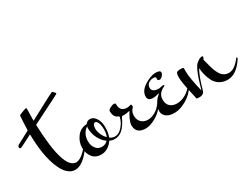

<svg xmlns="http://www.w3.org/2000/svg" viewBox="-237 -1170 2225 1718"><g transform="rotate(-30 876.0 -310.5)"><path d="M63 -482Q79 -12 208 -12Q263 -12 340 -110L347 -98Q253 42 167.5 42Q82 42 29 -88.5Q-24 -219 -27 -436Q-151 -371 -159 -371Q-172 -371 -172 -385Q-172 -399 -158 -407L-27 -477Q-25 -553 -20 -621Q-20 -630 -11 -633Q49 -657 56.5 -657Q64 -657 64 -648Q62 -598 62 -557V-525L114 -553Q325 -666 330.5 -666Q336 -666 339 -663Q361 -641 361 -638Q361 -635 355 -630.5Q349 -626 310.5 -606.5Q272 -587 195.5 -549Q119 -511 63 -482Z M556 -71Q569 -100 569 -144Q569 -188 557.5 -213.5Q546 -239 531 -239Q520 -239 512 -225Q504 -211 504 -185.5Q504 -160 518 -127Q532 -94 556 -71ZM391 -122Q391 -78 414.5 -47.5Q438 -17 476 -17Q514 -17 538 -44Q499 -71 474 -120Q449 -169 449 -226Q449 -232 451 -242Q391 -200 391 -122ZM438 40Q380 40 348.5 1Q317 -38 317 -98Q317 -158 355 -208.5Q393 -259 459 -262Q475 -287 506.5 -287Q538 -287 563.5 -250.5Q589 -214 589 -156Q589 -98 572 -57Q597 -39 624 -39Q677 -39 723 -110L731 -100Q682 -20 612 -20Q584 -20 559 -32Q537 2 504.5 21Q472 40 438 40Z M795 -165 776 -166Q766 -166 762 -157Q750 -127 724 -89L716 -100Q736 -127 747 -168Q747 -176 740 -179Q695 -194 695 -258Q695 -272 719 -284.5Q743 -297 759 -297Q775 -297 775 -283Q775 -208 845 -208Q862 -208 872.5 -211.5Q883 -215 884 -215Q894 -215 894 -200.5Q894 -186 886.5 -180.5Q879 -175 870 -157.5Q861 -140 861 -117Q861 -72 887.5 -46.5Q914 -21 953.5 -21Q993 -21 1032 -44Q1071 -67 1100 -110L1107 -98Q1072 -37 1010 0Q948 37 899 37Q799 37 799 -54Q799 -71 811 -100Q823 -129 835 -149L847 -169Q847 -173 844 -173Q812 -165 795 -165Z M1204 -296 1205 -309Q1205 -321 1178 -321Q1151 -321 1129.5 -305Q1108 -289 1108 -262Q1108 -214 1177 -214Q1188 -214 1199.5 -217.5Q1211 -221 1223 -221Q1235 -221 1235 -213Q1235 -212 1227 -208.5Q1219 -205 1207.5 -198Q1196 -191 1184 -180Q1156 -154 1156 -109Q1156 -64 1183 -40.5Q1210 -17 1253 -17Q1296 -17 1341 -42Q1386 -67 1414 -110L1421 -98Q1383 -32 1315.5 6.5Q1248 45 1192.5 45Q1137 45 1107.5 22Q1078 -1 1078 -37.5Q1078 -74 1096 -105Q1114 -136 1127.5 -149.5Q1141 -163 1147.5 -168.5Q1154 -174 1154 -176.5Q1154 -179 1153 -179Q1121 -167 1091 -167Q1038 -167 1038 -210Q1038 -268 1104 -310Q1170 -352 1219.5 -352Q1269 -352 1269 -328Q1269 -313 1253 -296Q1237 -279 1224 -279Q1204 -279 1204 -296Z M1462 -255 1461 -231Q1461 -160 1498 -9Q1557 -223 1600 -246Q1629 -271 1654 -271Q1662 -271 1662 -262Q1662 -253 1651 -238Q1655 -225 1662.5 -196Q1670 -167 1675.5 -147Q1681 -127 1692 -101.5Q1703 -76 1715 -60Q1745 -22 1791 -22Q1853 -22 1917 -110L1924 -98Q1846 26 1752 26Q1705 26 1670 4.5Q1635 -17 1617 -53Q1584 -119 1580 -193Q1543 -127 1513 -16Q1505 14 1498 18Q1483 35 1453 35Q1423 35 1423 28Q1421 12 1409 -38Q1381 -164 1381 -208.5Q1381 -253 1393 -261Q1405 -269 1431 -269Q1457 -269 1461 -262Q1462 -260 1462 -255Z"/></g></svg>

Font: Mr Bedfort
Style: Regular
Weight: 400
Designer: Alejandro Paul
Foundry: Alejandro Paul
Version: Version 1.000